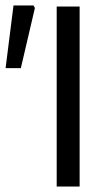

<svg xmlns="http://www.w3.org/2000/svg" viewBox="-33 -680 400 700"><path d="M173.7 0V-656.3H257.3V0ZM-12.6 -431.6 16.2 -660H89.2L94.2 -650.8L43 -431.6Z"/></svg>

Font: Source Sans 3 VF
Style: Regular
Weight: 200
Designer: Paul D. Hunt
Foundry: Adobe
Version: Version 3.046;hotconv 1.0.118;makeotfexe 2.5.65603